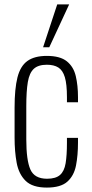

<svg xmlns="http://www.w3.org/2000/svg" viewBox="-20 -840 415 869"><path d="M192 9Q127 9 96 -21.5Q65 -52 55.5 -103Q46 -154 46 -217V-353Q46 -438 59 -489.5Q72 -541 104 -564Q136 -587 192 -587Q252 -587 282.5 -562.5Q313 -538 323 -495.5Q333 -453 333 -400V-377H283V-400Q283 -459 273.5 -490.5Q264 -522 244 -534.5Q224 -547 192 -547Q153 -547 133 -528.5Q113 -510 106 -469Q99 -428 99 -359V-209Q99 -115 117.5 -73Q136 -31 193 -31Q232 -31 251.5 -48Q271 -65 277 -101Q283 -137 283 -194V-216H333V-195Q333 -137 324 -91Q315 -45 285 -18Q255 9 192 9ZM175 -626 239 -820H293L203 -626Z"/></svg>

Font: Oswald ExtraLight
Style: Regular
Weight: 250
Designer: Vernon Adams
Foundry: Vernon Adams
Version: Version 4.103;gftools[0.9.33.dev8+g029e19f]